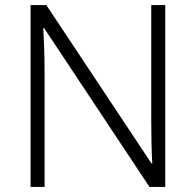

<svg xmlns="http://www.w3.org/2000/svg" viewBox="-20 -827 769 754"><path d="M629 -93H567L153 -717H150Q152 -678 153.5 -634.5Q155 -591 155 -544V-93H100V-807H162L575 -185H578Q576 -216 575 -264Q574 -312 574 -354V-807H629Z"/></svg>

Font: Noto Sans Kannada UI Light
Style: Regular
Weight: 300
Designer: Jelle Bosma - Monotype Design Team
Foundry: Monotype Imaging Inc.
Version: Version 2.005; ttfautohint (v1.8.4.7-5d5b)